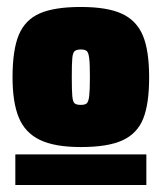

<svg xmlns="http://www.w3.org/2000/svg" viewBox="-20 -779 464 551"><path d="M408 -557Q408 -481 391 -438.5Q374 -396 332 -376.5Q290 -357 212 -357Q137 -357 94.5 -377.5Q52 -398 34 -441.5Q16 -485 16 -557Q16 -636 34 -679Q52 -722 94 -740.5Q136 -759 212 -759Q288 -759 330 -739.5Q372 -720 390 -677Q408 -634 408 -557ZM238 -558Q238 -596 236 -612Q234 -628 229 -632.5Q224 -637 212 -637Q200 -637 194.5 -632.5Q189 -628 187.5 -612.5Q186 -597 186 -558Q186 -519 187.5 -503Q189 -487 194 -482.5Q199 -478 212 -478Q224 -478 229 -482.5Q234 -487 236 -503.5Q238 -520 238 -558ZM24 -336H400V-248H24Z"/></svg>

Font: Exo Black
Style: Regular
Weight: 900
Designer: Natanael Gama
Foundry: Natanael Gama
Version: Version 1.500; ttfautohint (v1.6)